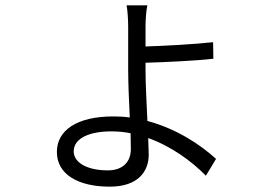

<svg xmlns="http://www.w3.org/2000/svg" viewBox="-20 -638 1040 719"><path d="M469 -139 470 -80C470 -32 440 0 384 0C303 0 256 -31 256 -71C256 -120 314 -146 397 -146C421 -146 445 -144 469 -139ZM532 -618H454C457 -605 460 -567 460 -539C460 -505 460 -418 460 -376C460 -327 463 -259 466 -198C446 -201 425 -202 404 -202C268 -202 193 -150 193 -69C193 16 274 61 391 61C496 61 537 5 537 -59L535 -121C622 -90 698 -34 751 20L789 -43C731 -96 641 -156 532 -185C529 -251 525 -324 525 -372V-403C593 -405 708 -410 779 -418L778 -480C705 -472 592 -466 525 -464V-540C525 -565 528 -604 532 -618Z"/></svg>

Font: Noto Sans CJK SC DemiLight
Style: Regular
Weight: 350
Designer: Ryoko NISHIZUKA 西塚涼子 (kana, bopomofo & ideographs); Paul D. Hunt (Latin, Greek & Cyrillic); Sandoll Communications 산돌커뮤니
Foundry: Adobe
Version: Version 2.004;hotconv 1.0.118;makeotfexe 2.5.65603